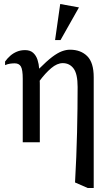

<svg xmlns="http://www.w3.org/2000/svg" viewBox="-20 -710 553 958"><path d="M93.5 0V-317Q93.5 -362.1 84.3 -378Q75.2 -394 53.4 -394Q43.1 -394 30.5 -392.3Q18 -390.6 5.3 -385V-403Q16.7 -419 31.3 -431.8Q45.8 -444.6 64.4 -452.3Q83 -460 105 -460Q130.4 -460 145.4 -446.5Q160.4 -432.9 167.2 -411.6Q174 -390.3 175.5 -367.4Q213.3 -405.3 240.3 -425.8Q267.4 -446.2 288.7 -454.1Q309.9 -462 329.3 -462Q382.8 -462 415.2 -429.9Q447.6 -397.7 447.6 -324.6V228H417.5L354.4 200.4Q361.7 72.4 364.5 -50.3Q367.3 -173.1 367.3 -276Q367.3 -341.4 347.1 -368.2Q326.9 -395 293.3 -395Q265.1 -395 235.6 -370Q206.2 -345 178.1 -307.3Q178.5 -301.1 178.6 -296.6Q178.7 -292.2 178.7 -285.8V0ZM254.8 -510.1 280.4 -690 374 -673 282 -510.1Z"/></svg>

Font: Ancizar Serif Light
Style: Regular
Weight: 300
Designer: Cesar Puertas, Viviana Monsalve, Julian Moncada, Julian Prieto, Jose Castro, Felipe Aragon, Mariel Hernandez, Sara Alarc
Version: Version 8.100